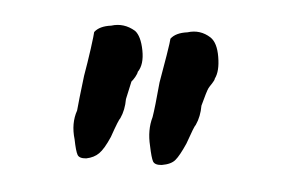

<svg xmlns="http://www.w3.org/2000/svg" viewBox="-28 -636 371 240"><g transform="rotate(5 157.0 -516.0)"><path d="M103.5 -599.6Q119.1 -604.5 133.8 -595.7Q141.6 -589.8 145 -572.3Q148.4 -554.7 141.6 -544.9Q141.6 -543 139.2 -538.6Q136.7 -534.2 134.8 -532.2Q133.8 -528.3 129.9 -509.8Q129.9 -496.1 125 -485.4Q123 -483.4 115.2 -460.9Q108.4 -445.3 102.5 -439.5Q96.7 -433.6 86.9 -431.6Q78.1 -430.7 75.7 -435.1Q73.2 -439.5 70.3 -454.1Q64.5 -473.6 70.3 -490.2Q71.3 -502 75.2 -534.2Q78.1 -550.8 80.6 -568.8Q83 -586.9 83 -589.8Q88.9 -597.7 103.5 -599.6ZM199.2 -599.6Q214.8 -604.5 228.5 -595.7Q237.3 -589.8 240.2 -572.3Q243.2 -554.7 238.3 -544.9Q238.3 -543 235.4 -538.6Q232.4 -534.2 231.4 -532.2Q229.5 -528.3 224.6 -509.8Q224.6 -496.1 219.7 -485.4Q217.8 -483.4 210 -460.9Q203.1 -445.3 198.2 -439.5Q193.4 -433.6 181.6 -431.6Q172.9 -430.7 170.4 -435.1Q168 -439.5 165 -454.1Q160.2 -473.6 165 -490.2Q167 -502 169.9 -534.2Q172.9 -550.8 175.8 -568.8Q178.7 -586.9 178.7 -589.8Q184.6 -597.7 199.2 -599.6Z"/></g></svg>

Font: JasonHandwriting3
Style: Regular
Weight: 400
Version: Version 1.24.9